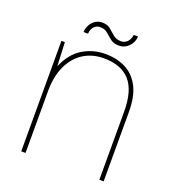

<svg xmlns="http://www.w3.org/2000/svg" viewBox="-121 -742 755 836"><g transform="rotate(20 256.5 -324.0)"><path d="M71 0V-512H87L92 -402Q119 -466 166.5 -495Q214 -524 271 -524Q324 -524 365 -503.5Q406 -483 429.5 -438.5Q453 -394 453 -321V0H433V-316Q433 -413 392.5 -458.5Q352 -504 271 -504Q219 -504 178.5 -479Q138 -454 114.5 -405Q91 -356 91 -285V0ZM313 -578Q288 -578 273 -590Q258 -602 244.5 -614Q231 -626 210 -626Q194 -626 182.5 -615Q171 -604 169 -581H148Q150 -610 168 -629Q186 -648 211 -648Q235 -648 249.5 -636Q264 -624 278 -611.5Q292 -599 315 -599Q331 -599 343 -610.5Q355 -622 358 -644H378Q377 -617 358 -597.5Q339 -578 313 -578Z"/></g></svg>

Font: DM Sans 12pt Thin
Style: Regular
Weight: 250
Version: Version 4.004;gftools[0.9.30]